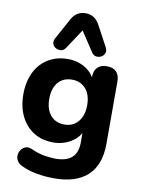

<svg xmlns="http://www.w3.org/2000/svg" viewBox="-103 -848 820 1108"><g transform="rotate(10 307.5 -294.0)"><path d="M294 191Q240 191 190.5 182Q141 173 103 155Q80 145 70.5 129Q61 113 62.5 95Q64 77 74.5 63Q85 49 101 43.5Q117 38 135 46Q179 66 216.5 72Q254 78 281 78Q345 78 377 49Q409 20 409 -40V-116H418Q403 -70 356 -41Q309 -12 252 -12Q186 -12 137 -42.5Q88 -73 61 -128.5Q34 -184 34 -257Q34 -312 49.5 -357Q65 -402 93.5 -434Q122 -466 162.5 -483.5Q203 -501 252 -501Q311 -501 356.5 -472.5Q402 -444 417 -398L407 -366V-423Q407 -460 426.5 -479.5Q446 -499 482 -499Q518 -499 537 -479.5Q556 -460 556 -423V-57Q556 66 488.5 128.5Q421 191 294 191ZM297 -125Q331 -125 355.5 -141Q380 -157 394 -186.5Q408 -216 408 -257Q408 -319 377.5 -353.5Q347 -388 297 -388Q263 -388 238 -372.5Q213 -357 199.5 -327.5Q186 -298 186 -257Q186 -195 216 -160Q246 -125 297 -125ZM455 -606Q465 -587 459.5 -572Q454 -557 440 -549.5Q426 -542 410 -544Q394 -546 383 -563L307 -678L231 -563Q220 -546 204 -544Q188 -542 174 -549.5Q160 -557 154.5 -572Q149 -587 159 -606L224 -725Q238 -752 259 -765.5Q280 -779 307 -779Q335 -779 356 -765.5Q377 -752 391 -725Z"/></g></svg>

Font: Nunito ExtraLight ExtraBold
Style: Regular
Weight: 800
Version: Version 3.602